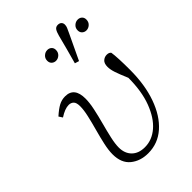

<svg xmlns="http://www.w3.org/2000/svg" viewBox="-233 -874 982 982"><g transform="rotate(-45 258.5 -383.0)"><path d="M240 13Q184 13 145.5 -18Q107 -49 107 -113Q107 -142 115.5 -180.5Q124 -219 135.5 -260.5Q147 -302 155.5 -339.5Q164 -377 164 -403Q164 -430 153.5 -440Q143 -450 127 -450Q99 -450 61 -425L48 -445Q77 -471 98.5 -482.5Q120 -494 145 -494Q211 -494 211 -412Q211 -382 202.5 -342Q194 -302 182.5 -259.5Q171 -217 162.5 -179Q154 -141 154 -115Q154 -72 179.5 -46.5Q205 -21 250 -21Q302 -21 345 -58Q388 -95 414.5 -165Q441 -235 441 -332Q421 -379 413 -403.5Q405 -428 405 -447Q405 -472 417.5 -483Q430 -494 446 -494Q463 -494 470 -484Q473 -465 474.5 -432Q476 -399 476 -355Q476 -247 446.5 -164Q417 -81 364 -34Q311 13 240 13ZM241 -655Q228 -655 218.5 -663.5Q209 -672 209 -687Q209 -704 221 -715Q233 -726 248 -726Q262 -726 271 -717.5Q280 -709 280 -695Q280 -677 268 -666Q256 -655 241 -655ZM323 -571 300 -578Q311 -617 321.5 -656.5Q332 -696 342 -735Q348 -758 355.5 -768.5Q363 -779 377 -779Q390 -779 397 -772Q404 -765 404 -754Q404 -744 400 -734.5Q396 -725 387 -706Q371 -672 355 -638.5Q339 -605 323 -571ZM461 -655Q448 -655 438.5 -663.5Q429 -672 429 -687Q429 -704 441 -715Q453 -726 468 -726Q482 -726 491 -717.5Q500 -709 500 -695Q500 -677 488 -666Q476 -655 461 -655Z"/></g></svg>

Font: Source Serif 4 SmText Light
Style: Italic
Weight: 300
Italic angle: -12°
Designer: Frank Grießhammer
Foundry: Adobe
Version: Version 4.005;hotconv 1.1.0;makeotfexe 2.6.0